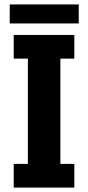

<svg xmlns="http://www.w3.org/2000/svg" viewBox="-20 -848 398 868"><path d="M42 0V-107H106V-583H42V-690H316V-583H253V-107H316V0ZM24 -742V-828H336V-742Z"/></svg>

Font: Mozilla Headline ExtraLight
Style: Regular
Weight: 200
Designer: Studio DRAMA
Foundry: Studio DRAMA
Version: Version 1.000